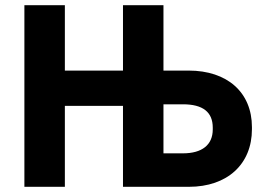

<svg xmlns="http://www.w3.org/2000/svg" viewBox="-20 -720 1024 740"><path d="M74 0H230V-312H454V0H708C856 0 951 -87 951 -222V-230C951 -364 856 -448 707 -448H610V-700H454V-448H230V-700H74ZM610 -129V-318H685C762 -318 800 -288 800 -228V-221C800 -162 759 -129 685 -129Z"/></svg>

Font: Fixel Text Bold
Style: Bold
Weight: 700
Width: 4
Designer: AlfaBravo + MacPaw
Foundry: Kyrylo Tkachov, Marchela Mozhyna, Serhii Makarenko, Maria Weinstein, Zakhar Kryvoshyya
Version: Version 1.211